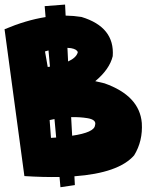

<svg xmlns="http://www.w3.org/2000/svg" viewBox="-30 -761 635 832"><path d="M206.1 -245.1Q195.8 -243.2 185.1 -240.7L190.9 -163.6Q202.1 -164.1 213.4 -165ZM186.5 -472.2 180.2 -542.5Q172.9 -540.5 165 -538.1L176.8 -470.7Q181.6 -471.7 186.5 -472.2ZM254.4 -693.4Q289.6 -692.9 323.2 -687.5Q467.8 -643.6 458.5 -517.6Q444.8 -460.9 382.8 -409.2L422.9 -399.9Q574.7 -346.2 584.5 -228Q589.4 -149.9 551.3 -87.9Q484.4 -11.2 292.5 2.9L294.4 41L231.9 50.3L228 5.9Q158.7 7.3 75.7 2L-10.3 -634.3Q83.5 -673.8 167.5 -687L163.6 -734.4L252 -741.2ZM282.7 -172.9Q378.9 -187 381.8 -218.3Q389.6 -242.2 348.6 -249Q314.5 -254.4 278.3 -253.4ZM265.1 -494.6Q301.3 -511.2 307.1 -534.7Q303.7 -547.4 278.3 -552.2Q270.5 -553.2 262.2 -553.7Z"/></svg>

Font: Lapsus Pro (theguybrush.com)
Style: Bold
Weight: 700
Designer: Jose Roses
Version: Version 1.00 February 9, 2018, initial release